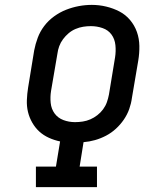

<svg xmlns="http://www.w3.org/2000/svg" viewBox="-20 -766 640 786"><path d="M127 0V-84H209L226 -187Q202 -192 180 -202Q158 -212 141 -227.5Q124 -243 112 -264Q100 -285 94.5 -308Q89 -331 90 -356.5Q91 -382 95 -407L120 -560Q125 -586 134.5 -611.5Q144 -637 161 -659.5Q178 -682 201.5 -699Q225 -716 250.5 -726Q276 -736 302.5 -741Q329 -746 356 -746Q386 -746 415 -739Q444 -732 469 -719Q494 -706 512.5 -684Q531 -662 540.5 -635Q550 -608 550.5 -578Q551 -548 546 -518L520 -365Q517 -342 509 -319.5Q501 -297 487 -276.5Q473 -256 454.5 -239Q436 -222 414 -210.5Q392 -199 369 -192.5Q346 -186 322 -184L306 -84H377V0ZM287 -266Q303 -266 319 -268.5Q335 -271 350 -277.5Q365 -284 378.5 -294.5Q392 -305 402 -318.5Q412 -332 417.5 -347.5Q423 -363 426 -379L451 -531Q455 -556 452.5 -581Q450 -606 436.5 -624.5Q423 -643 400 -651Q377 -659 352 -659Q336 -659 320.5 -656.5Q305 -654 289.5 -647.5Q274 -641 261 -630Q248 -619 238 -605.5Q228 -592 222.5 -577Q217 -562 215 -546L189 -394Q185 -369 187.5 -344.5Q190 -320 203.5 -301.5Q217 -283 239.5 -274.5Q262 -266 287 -266Q287 -266 287 -266Q287 -266 287 -266Z"/></svg>

Font: Iosevka Slab Medium Extended
Style: Italic
Weight: 500
Width: 7
Italic angle: -9°
Monospace: yes
Designer: Belleve Invis
Foundry: Belleve Invis
Version: Version 11.1.0; ttfautohint (v1.8.3)